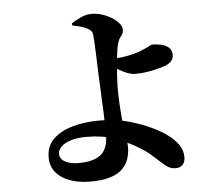

<svg xmlns="http://www.w3.org/2000/svg" viewBox="-57 -857 1113 975"><g transform="rotate(-5 500.0 -369.0)"><path d="M364 55Q308 55 262.5 39Q217 23 190.5 -8.5Q164 -40 164 -86Q164 -143 201 -179Q238 -215 300 -232.5Q362 -250 436 -250Q521 -250 589.5 -230Q658 -210 700 -189Q739 -171 773.5 -147Q808 -123 829.5 -93Q851 -63 851 -29Q851 -1 837.5 12Q824 25 801 25Q774 25 749.5 4.5Q725 -16 693 -45.5Q661 -75 612 -103Q565 -130 505.5 -151.5Q446 -173 364 -173Q317 -173 284 -162.5Q251 -152 234.5 -135Q218 -118 218 -100Q218 -73 245 -58.5Q272 -44 312 -44Q363 -44 396.5 -56.5Q430 -69 447 -97Q464 -125 464 -171Q464 -207 463.5 -238.5Q463 -270 461.5 -298Q460 -326 459 -350Q458 -374 457 -396.5Q456 -419 455 -440Q454 -460 452.5 -495.5Q451 -531 450 -570.5Q449 -610 447 -641Q445 -672 444 -682Q443 -697 437 -705Q431 -713 419 -719Q402 -729 379 -734.5Q356 -740 342 -743L341 -754Q362 -767 389 -780Q416 -793 444 -793Q481 -793 516 -778Q551 -763 573.5 -741.5Q596 -720 596 -700Q596 -681 585.5 -669.5Q575 -658 568 -638Q563 -624 558.5 -594Q554 -564 551 -529Q548 -494 546 -462Q544 -430 544 -410Q544 -392 544.5 -369.5Q545 -347 546.5 -321.5Q548 -296 550 -269Q552 -242 556 -216Q561 -183 565.5 -157.5Q570 -132 570 -101Q570 -72 561 -44Q552 -16 530 6.5Q508 29 467.5 42Q427 55 364 55ZM640 -470Q620 -470 596.5 -479.5Q573 -489 552 -502Q531 -515 517 -524L515 -562Q527 -560 536 -559Q545 -558 554 -558Q573 -558 609.5 -565Q646 -572 677 -584Q704 -595 719 -603Q734 -611 738 -611Q757 -611 780.5 -606.5Q804 -602 820.5 -588.5Q837 -575 837 -550Q837 -534 828.5 -522Q820 -510 798 -499Q787 -495 762 -488Q737 -481 705 -475.5Q673 -470 640 -470Z"/></g></svg>

Font: Noto Serif SC ExtraLight ExtraBold
Style: Regular
Weight: 800
Version: Version 2.002-H1;hotconv 1.1.0;makeotfexe 2.6.0